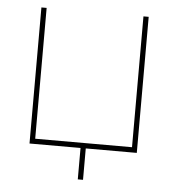

<svg xmlns="http://www.w3.org/2000/svg" viewBox="-48 -565 669 731"><g transform="rotate(5 286.0 -200.0)"><path d="M471 -520H491V0H296V120H276V0H81V-520H101V-20H471Z"/></g></svg>

Font: M PLUS 1p Thin
Style: Regular
Weight: 250
Version: Version 1.062